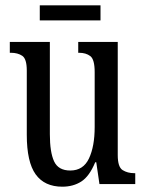

<svg xmlns="http://www.w3.org/2000/svg" viewBox="-20 -694 550 724"><path d="M215 10Q148 10 114.5 -36.5Q81 -83 81 -186V-428Q81 -472 64 -483.5Q47 -495 21 -495H17V-536H168V-188Q168 -120 184 -85.5Q200 -51 245 -51Q294 -51 315.5 -96.5Q337 -142 337 -215V-422Q337 -470 320.5 -482.5Q304 -495 278 -495H275V-536H424V-109Q424 -64 442.5 -52.5Q461 -41 486 -41H490V0H355L343 -82H339Q317 -29 286.5 -9.5Q256 10 215 10ZM130 -617V-674H359V-617Z"/></svg>

Font: Noto Serif Khmer ExtraCondensed
Style: Regular
Weight: 400
Width: 2
Designer: Danh Hong and the Monotype Design Team
Foundry: Monotype Imaging Inc.
Version: Version 2.004; ttfautohint (v1.8.4.7-5d5b)